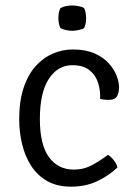

<svg xmlns="http://www.w3.org/2000/svg" viewBox="-20 -688 510 720"><path d="M355.5 -317Q357 -346 348.5 -375.2Q340 -404.5 316.5 -424Q293 -443.5 251 -443.5Q196.5 -443.5 163 -392Q129.5 -340.5 129.5 -241.5Q129.5 -145.5 163.5 -98.8Q197.5 -52 257 -52Q294 -52 325.8 -69.2Q357.5 -86.5 385 -107.5Q396 -100.5 406.8 -87Q417.5 -73.5 420.5 -60Q386 -27.5 343 -7.8Q300 12 247 12Q193.5 12 156.2 -9.5Q119 -31 96 -67.5Q73 -104 62.5 -149Q52 -194 52 -241.5Q52 -309 68.5 -358.5Q85 -408 113.5 -439.8Q142 -471.5 178.2 -487Q214.5 -502.5 253 -502.5Q300.5 -502.5 333.8 -488Q367 -473.5 387.2 -451.2Q407.5 -429 417 -404.5Q426.5 -380 426.5 -360.5Q426.5 -341 419 -327.2Q411.5 -313.5 387 -313.5Q379 -313.5 371.5 -314.2Q364 -315 355.5 -317ZM199 -620Q199 -642.5 206.5 -657.5Q213.5 -662 226.5 -664.8Q239.5 -667.5 251 -667.5Q261.5 -667.5 275.5 -664.8Q289.5 -662 295.5 -657.5Q299 -651 301 -640.2Q303 -629.5 303 -620Q303 -597.5 295.5 -583Q290 -578.5 275.8 -575.5Q261.5 -572.5 251 -572.5Q239.5 -572.5 226.5 -575.5Q213.5 -578.5 206.5 -583Q199 -597.5 199 -620Z"/></svg>

Font: Signika
Style: Regular
Weight: 300
Designer: Anna Giedry
Foundry: Anna Giedry
Version: Version 2.000